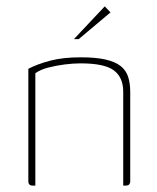

<svg xmlns="http://www.w3.org/2000/svg" viewBox="-20 -583 493 603"><path d="M83 0Q69 0 69 -14V-367Q98 -382 138 -392.5Q178 -403 233 -403Q281 -403 311.5 -396Q342 -389 359 -375.5Q376 -362 382.5 -341.5Q389 -321 389 -294V-14Q389 -10 387.5 -6.5Q386 -3 382.5 -1.5Q379 0 374 0H367V-295Q367 -340 337.5 -362Q308 -384 233 -384Q210 -384 182.5 -380.5Q155 -377 130.5 -370.5Q106 -364 91 -353V0ZM212 -460 309 -563 327 -544 227 -460Z"/></svg>

Font: Genos Thin Thin
Style: Regular
Weight: 250
Version: Version 1.010